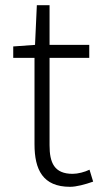

<svg xmlns="http://www.w3.org/2000/svg" viewBox="-20 -707 392 740"><path d="M250 13C274 13 308 4 339 -7L325 -53C307 -44 280 -37 260 -37C189 -37 171 -80 171 -147V-484H324V-534H171V-687H122L115 -534L31 -528V-484H113V-151C113 -53 145 13 250 13Z"/></svg>

Font: Noto Sans HK Light
Style: Regular
Weight: 300
Designer: Ryoko NISHIZUKA 西塚涼子 (kana, bopomofo & ideographs); Paul D. Hunt (Latin, Greek & Cyrillic); Sandoll Communications 산돌커뮤니
Foundry: Adobe
Version: Version 2.004;hotconv 1.0.118;makeotfexe 2.5.65603